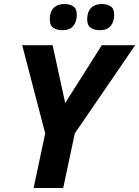

<svg xmlns="http://www.w3.org/2000/svg" viewBox="-20 -940 696 960"><path d="M148 0 206 -273 91 -714H243L306 -425L489 -714H656L354 -273L296 0ZM478 -789Q451 -789 433.5 -801Q416 -813 416 -843Q416 -881 435.5 -900.5Q455 -920 490 -920Q515 -920 533 -908.5Q551 -897 551 -867Q551 -832 533.5 -810.5Q516 -789 478 -789ZM291 -789Q264 -789 246.5 -801Q229 -813 229 -843Q229 -881 248.5 -900.5Q268 -920 303 -920Q328 -920 346 -908.5Q364 -897 364 -867Q364 -832 346.5 -810.5Q329 -789 291 -789Z"/></svg>

Font: Noto IKEA Latin
Style: Bold Italic
Weight: 700
Italic angle: -12°
Designer: Monotype Design Team
Foundry: Monotype Imaging Inc.
Version: Version 1.0